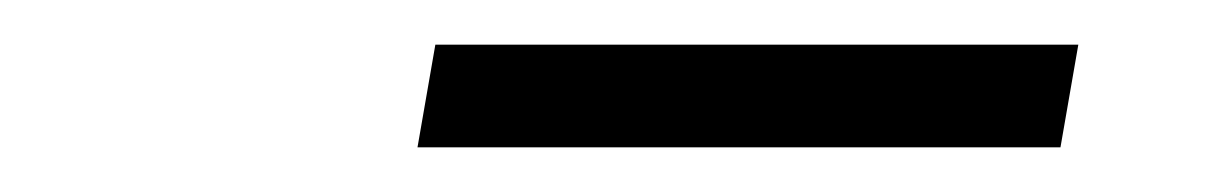

<svg xmlns="http://www.w3.org/2000/svg" viewBox="-20 -695 540 86"><path d="M167 -629 175 -675H463L455 -629Z"/></svg>

Font: Nunito Sans 12pt Light
Style: Italic
Weight: 300
Italic angle: -9°
Designer: Vernon Adams
Foundry: Vernon Adams
Version: Version 3.101;gftools[0.9.27]